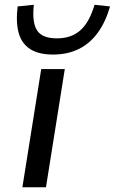

<svg xmlns="http://www.w3.org/2000/svg" viewBox="-20 -786 482 806"><path d="M74 0 153 -496H252L173 0ZM203 -557Q142 -557 106.5 -580Q71 -603 58.5 -647.5Q46 -692 54 -759L122 -766Q114 -692 135.5 -658.5Q157 -625 219 -625Q279 -625 317 -658.5Q355 -692 377 -766L442 -759Q423 -693 390 -648Q357 -603 310 -580Q263 -557 203 -557Z"/></svg>

Font: Nunito Sans 7pt Expanded
Style: Italic
Weight: 400
Width: 7
Italic angle: -9°
Designer: Vernon Adams
Foundry: Vernon Adams
Version: Version 3.101;gftools[0.9.27]